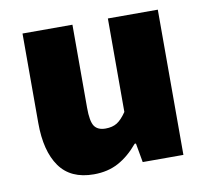

<svg xmlns="http://www.w3.org/2000/svg" viewBox="-63 -569 704 651"><g transform="rotate(-10 289.0 -244.0)"><path d="M54.2 -191.9V-500H226.1V-213.9Q226.1 -167.5 237.5 -150.6Q249 -133.8 275.9 -133.8Q299.8 -133.8 315.7 -143.8Q331.5 -153.8 348.1 -178.2V-500H520V0H379.9L368.2 -65.9H363.8Q331.5 -27.3 294.9 -7.6Q258.3 12.2 210 12.2Q130.4 12.2 92.3 -41.5Q54.2 -95.2 54.2 -191.9Z"/></g></svg>

Font: Source Sans Pro Black
Style: Regular
Weight: 900
Designer: Paul D. Hunt
Foundry: Adobe Systems Incorporated
Version: Version 2.020;PS 2.0;hotconv 1.0.86;makeotf.lib2.5.63406